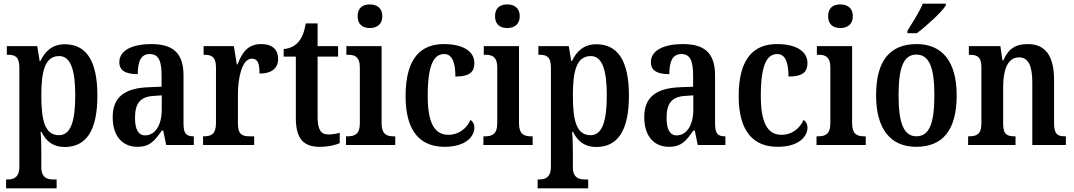

<svg xmlns="http://www.w3.org/2000/svg" viewBox="-20 -786 5822 1041"><path d="M13 235H287V187H267C239 187 204 179 204 121V43C204 4 203 -41 200 -71H205C229 -21 268 11 330 11C446 11 508 -75 508 -268C508 -461 445 -546 331 -546C264 -546 224 -508 199 -455H195L182 -536H17V-489H25C59 -489 85 -480 85 -420V119C85 179 50 187 22 187H13ZM300 -53C225 -53 204 -128 204 -269C204 -403 225 -482 301 -482C363 -482 388 -407 388 -269C388 -128 363 -53 300 -53Z M725 10C793 10 819 -23 857 -78H865L881 0H1031V-47H1028C988 -47 975 -63 975 -118V-376C975 -501 916 -547 800 -547C701 -547 627 -515 627 -449C627 -404 660 -384 727 -384C727 -449 742 -493 792 -493C845 -493 856 -447 856 -373V-316L785 -313C655 -308 591 -259 591 -151C591 -41 650 10 725 10ZM767 -52C729 -52 712 -87 712 -146C712 -222 737 -262 814 -266L857 -269V-191C857 -109 822 -52 767 -52Z M1081 0H1358V-47H1332C1297 -47 1270 -55 1270 -114V-278C1270 -359 1291 -468 1345 -468C1378 -468 1387 -442 1387 -387C1453 -387 1488 -416 1488 -467C1488 -515 1459 -547 1396 -547C1325 -547 1293 -503 1268 -437H1264L1248 -536H1084V-489H1087C1125 -489 1151 -480 1151 -421V-119C1151 -56 1123 -47 1084 -47H1081Z M1713 10C1764 10 1803 -1 1822 -10V-66C1803 -61 1783 -57 1760 -57C1719 -57 1702 -85 1702 -151V-479H1813V-536H1702V-659H1638C1629 -609 1617 -581 1599 -560C1582 -539 1555 -523 1518 -520V-479H1584V-146C1584 -30 1629 10 1713 10Z M1985 -634C2022 -634 2053 -653 2053 -698C2053 -744 2022 -762 1985 -762C1947 -762 1919 -744 1919 -698C1919 -653 1947 -634 1985 -634ZM1856 0H2123V-47H2113C2077 -47 2049 -58 2049 -118V-536H1858V-489H1869C1903 -489 1931 -478 1931 -422V-116C1931 -58 1902 -47 1866 -47H1856Z M2390 10C2508 10 2552 -48 2552 -94C2552 -113 2544 -127 2531 -136C2511 -91 2469 -55 2411 -55C2332 -55 2299 -127 2299 -266C2299 -442 2335 -493 2389 -493C2436 -493 2449 -437 2449 -371C2530 -371 2552 -399 2552 -444C2552 -506 2494 -547 2386 -547C2270 -547 2179 -480 2179 -265C2179 -66 2265 10 2390 10Z M2730 -634C2767 -634 2798 -653 2798 -698C2798 -744 2767 -762 2730 -762C2692 -762 2664 -744 2664 -698C2664 -653 2692 -634 2730 -634ZM2601 0H2868V-47H2858C2822 -47 2794 -58 2794 -118V-536H2603V-489H2614C2648 -489 2676 -478 2676 -422V-116C2676 -58 2647 -47 2611 -47H2601Z M2895 235H3169V187H3149C3121 187 3086 179 3086 121V43C3086 4 3085 -41 3082 -71H3087C3111 -21 3150 11 3212 11C3328 11 3390 -75 3390 -268C3390 -461 3327 -546 3213 -546C3146 -546 3106 -508 3081 -455H3077L3064 -536H2899V-489H2907C2941 -489 2967 -480 2967 -420V119C2967 179 2932 187 2904 187H2895ZM3182 -53C3107 -53 3086 -128 3086 -269C3086 -403 3107 -482 3183 -482C3245 -482 3270 -407 3270 -269C3270 -128 3245 -53 3182 -53Z M3607 10C3675 10 3701 -23 3739 -78H3747L3763 0H3913V-47H3910C3870 -47 3857 -63 3857 -118V-376C3857 -501 3798 -547 3682 -547C3583 -547 3509 -515 3509 -449C3509 -404 3542 -384 3609 -384C3609 -449 3624 -493 3674 -493C3727 -493 3738 -447 3738 -373V-316L3667 -313C3537 -308 3473 -259 3473 -151C3473 -41 3532 10 3607 10ZM3649 -52C3611 -52 3594 -87 3594 -146C3594 -222 3619 -262 3696 -266L3739 -269V-191C3739 -109 3704 -52 3649 -52Z M4196 10C4314 10 4358 -48 4358 -94C4358 -113 4350 -127 4337 -136C4317 -91 4275 -55 4217 -55C4138 -55 4105 -127 4105 -266C4105 -442 4141 -493 4195 -493C4242 -493 4255 -437 4255 -371C4336 -371 4358 -399 4358 -444C4358 -506 4300 -547 4192 -547C4076 -547 3985 -480 3985 -265C3985 -66 4071 10 4196 10Z M4536 -634C4573 -634 4604 -653 4604 -698C4604 -744 4573 -762 4536 -762C4498 -762 4470 -744 4470 -698C4470 -653 4498 -634 4536 -634ZM4407 0H4674V-47H4664C4628 -47 4600 -58 4600 -118V-536H4409V-489H4420C4454 -489 4482 -478 4482 -422V-116C4482 -58 4453 -47 4417 -47H4407Z M4900 -619V-606H4951C5005 -646 5086 -721 5108 -756V-766H4983C4965 -721 4927 -663 4900 -619ZM4947 10C5092 10 5167 -81 5167 -269C5167 -457 5085 -547 4950 -547C4805 -547 4730 -457 4730 -269C4730 -81 4813 10 4947 10ZM4949 -47C4878 -47 4852 -123 4852 -269C4852 -415 4877 -490 4948 -490C5021 -490 5046 -415 5046 -269C5046 -123 5021 -47 4949 -47Z M5229 0H5486V-47H5481C5443 -47 5419 -55 5419 -113V-315C5419 -398 5439 -475 5505 -475C5559 -475 5577 -424 5577 -338V0H5759V-47H5755C5716 -47 5695 -56 5695 -118V-353C5695 -488 5644 -547 5553 -547C5489 -547 5449 -525 5420 -459H5415L5404 -536H5233V-489H5237C5275 -489 5301 -480 5301 -423V-117C5301 -56 5273 -47 5234 -47H5229Z"/></svg>

Font: Noto Serif Tamil Condensed SemiBold
Style: Italic
Weight: 600
Width: 3
Italic angle: -12°
Designer: Indian Type Foundry, Tom Grace, and the Monotype Design Team
Foundry: Monotype Imaging Inc.
Version: Version 2.003